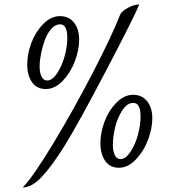

<svg xmlns="http://www.w3.org/2000/svg" viewBox="-20 -740 760 847"><path d="M329.1 -564.9Q329.1 -521 310.8 -471.2Q292.5 -421.4 257.6 -384.3Q222.7 -347.2 182.1 -347.2Q141.6 -347.2 120.8 -377.9Q100.1 -408.7 100.1 -455.1Q100.1 -501 117.9 -549.6Q135.7 -598.1 170.2 -633.5Q204.6 -668.9 245.1 -668.9Q283.2 -668.9 306.2 -640.6Q329.1 -612.3 329.1 -564.9ZM245.1 -632.8Q224.1 -632.8 206.3 -612.8Q188.5 -592.8 177.7 -563.2Q167 -533.7 160.9 -502.7Q154.8 -471.7 154.8 -446.8Q154.8 -418.5 163.6 -401.6Q172.4 -384.8 188 -384.8Q210.4 -384.8 231.7 -416.3Q252.9 -447.8 264.9 -491.2Q276.9 -534.7 276.9 -573.2Q276.9 -632.8 245.1 -632.8ZM594.2 -720.2Q575.7 -672.4 450.4 -433.1Q325.2 -193.8 265.1 -97.2Q208 -5.9 164.1 40.5Q120.1 86.9 80.1 86.9Q124 43 214.6 -106.7Q305.2 -256.3 389.9 -420.2Q474.6 -584 509.8 -674.8Q515.1 -689.5 543 -704.8Q570.8 -720.2 594.2 -720.2ZM651.9 -217.8Q651.9 -174.3 633.5 -124.5Q615.2 -74.7 580.3 -37.4Q545.4 0 504.9 0Q464.4 0 443.6 -30.8Q422.9 -61.5 422.9 -107.9Q422.9 -153.8 440.7 -202.4Q458.5 -251 492.9 -286.4Q527.3 -321.8 567.9 -321.8Q606 -321.8 628.9 -293.5Q651.9 -265.1 651.9 -217.8ZM567.9 -286.1Q540.5 -286.1 518.8 -252Q497.1 -217.8 487.5 -176.5Q478 -135.3 478 -101.1Q478 -72.3 486.8 -55.2Q495.6 -38.1 511.2 -38.1Q533.7 -38.1 554.9 -69.3Q576.2 -100.6 588.1 -144Q600.1 -187.5 600.1 -226.1Q600.1 -286.1 567.9 -286.1Z"/></svg>

Font: Dancing Script OT
Style: Regular
Weight: 400
Foundry: Pablo Impallari. www.impallari.com
Version: Version 1.000